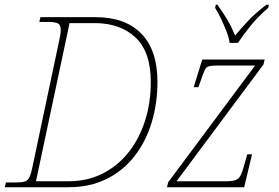

<svg xmlns="http://www.w3.org/2000/svg" viewBox="-30 -786 1170 806"><path d="M-10 0 -5 -20H36Q61 -20 74 -24Q87 -28 94 -43Q101 -58 107 -89L216 -604Q220 -622 222.5 -636Q225 -650 225 -660Q225 -680 214.5 -687Q204 -694 168 -694H135L140 -714H371Q496 -714 563.5 -644.5Q631 -575 631 -442Q631 -353 607 -273Q583 -193 535.5 -131.5Q488 -70 418 -35Q348 0 257 0ZM257 -25Q337 -25 401 -57.5Q465 -90 510 -147Q555 -204 579 -279.5Q603 -355 603 -441Q603 -569 538.5 -629Q474 -689 368 -689H262L121 -25ZM671 0 676 -21 1041 -511H888Q862 -511 850 -508.5Q838 -506 833 -498Q828 -490 821 -471L803 -420H783L819 -536H1081L1076 -515L711 -25H913Q943 -25 957 -29.5Q971 -34 978.5 -47Q986 -60 993 -85L1008 -138H1028L995 0ZM934 -606Q931 -628 920.5 -655Q910 -682 897.5 -708Q885 -734 873 -753L876 -766H883Q909 -729 925 -702Q941 -675 957 -637Q982 -667 1012 -699Q1042 -731 1088 -766H1099L1096 -753Q1053 -716 1022.5 -678.5Q992 -641 969 -606Z"/></svg>

Font: Noto Serif Thin
Style: Italic
Weight: 100
Italic angle: -12°
Designer: Monotype Design Team
Foundry: Monotype Imaging Inc.
Version: Version 2.014; ttfautohint (v1.8.4.7-5d5b)